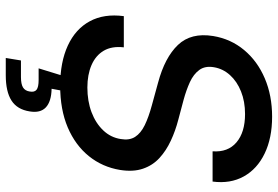

<svg xmlns="http://www.w3.org/2000/svg" viewBox="-172 -606 982 679"><g transform="rotate(90 319.5 -267.0)"><path d="M283.7 11.7Q200.2 11.7 141.6 -15.4Q83 -42.5 55.7 -93Q28.3 -143.6 37.6 -213.4H147.9Q143.1 -170.9 159.9 -142.3Q176.8 -113.8 210.7 -99.1Q244.6 -84.5 290 -84.5Q337.9 -84.5 377 -99.1Q416 -113.8 441.4 -140.4Q466.8 -167 472.2 -202.6Q477.5 -232.9 464.6 -253.2Q451.7 -273.4 423.1 -287.4Q394.5 -301.3 353 -312.5L272.9 -334.5Q183.6 -358.4 139.4 -404.8Q95.2 -451.2 107.9 -529.3Q118.2 -591.8 157.5 -638.9Q196.8 -686 257.6 -711.9Q318.4 -737.8 393.1 -737.8Q468.8 -737.8 523.4 -711.4Q578.1 -685.1 604.5 -637.5Q630.9 -589.8 622.6 -527.3H515.6Q519.5 -581.5 483.9 -611.8Q448.2 -642.1 383.8 -642.1Q339.4 -642.1 304 -627.9Q268.6 -613.8 246.1 -588.9Q223.6 -564 218.3 -532.2Q212.9 -501 227.8 -480.5Q242.7 -460 271 -447Q299.3 -434.1 333.5 -424.8L403.3 -406.2Q442.9 -396 478 -379.6Q513.2 -363.3 539.3 -339.4Q565.4 -315.4 577.1 -281Q588.9 -246.6 581.5 -200.2Q571.3 -137.7 532.7 -89.8Q494.1 -42 431.2 -15.1Q368.2 11.7 283.7 11.7ZM185.5 204.1 194.3 150.4H252.9Q277.8 150.4 289.8 143.1Q301.8 135.7 304.2 119.1Q307.1 102.5 297.9 95.2Q288.6 87.9 263.2 87.9H222.2L256.3 -22.9H305.7L302.2 0L294.4 42Q339.8 43 360.4 62.5Q380.9 82 374.5 119.6Q367.7 163.6 336.2 183.8Q304.7 204.1 246.6 204.1Z"/></g></svg>

Font: Inter 20pt Medium
Style: Italic
Weight: 500
Italic angle: -9.3988°
Version: Version 4.001;git-66647c0bb